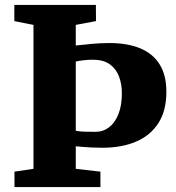

<svg xmlns="http://www.w3.org/2000/svg" viewBox="-20 -763 718 783"><path d="M116.5 -74.5V-661.5L38.5 -677V-743H371L371.5 -677L289 -661.5V-577.5Q307 -579 322.5 -580.8Q338 -582.5 353.8 -584Q369.5 -585.5 387 -586.5Q404.5 -587.5 426 -587.5Q499.5 -587.5 551.5 -566Q603.5 -544.5 631 -500.5Q658.5 -456.5 658.5 -389Q658.5 -311.5 626 -261Q593.5 -210.5 535 -185.5Q476.5 -160.5 398 -160.5Q373.5 -160.5 353 -161.5Q332.5 -162.5 316.2 -164Q300 -165.5 289 -166.5V-74.5L389.5 -63V0H39V-63ZM370.5 -225.5Q401 -225.5 425 -244Q449 -262.5 463 -297.8Q477 -333 477 -383Q477 -420 465.2 -451.2Q453.5 -482.5 427.5 -501Q401.5 -519.5 359 -519.5Q339.5 -519.5 320.5 -517.2Q301.5 -515 289 -512V-229.5Q310 -226 331.2 -225.8Q352.5 -225.5 370.5 -225.5Z"/></svg>

Font: Merriweather 24pt Black
Style: Regular
Weight: 900
Designer: Eben Sorkin
Foundry: Eben Sorkin
Version: Version 2.100